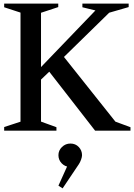

<svg xmlns="http://www.w3.org/2000/svg" viewBox="-20 -720 739 1058"><path d="M3 0V-20L107 -54L93 -35V-665L107 -646L3 -680V-700H301V-681L192 -645L206 -665V-336L196 -340L516 -673L520 -659L434 -680V-700H689V-681L568 -646L593 -661L321 -395L319 -423L626 -37L607 -53L699 -19V0H504L242 -337L262 -335L195 -271L206 -296V-35L192 -55L291 -19V0ZM325 318 302 303 363 168V200Q337 198 319.5 179.5Q302 161 302 135Q302 109 321.5 90Q341 71 368 71Q396 71 414 90Q432 109 432 135Q432 145 427 159Q422 173 415 184Z"/></svg>

Font: Wittgenstein Medium
Style: Regular
Weight: 500
Designer: Jörg Drees
Foundry: Jörg Drees
Version: Version 1.500